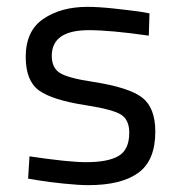

<svg xmlns="http://www.w3.org/2000/svg" viewBox="-20 -530 529 560"><path d="M416 -491 414 -426Q303 -442 239 -442Q131 -442 131 -367Q131 -332 155 -317Q179 -302 253 -291Q356 -275 394.5 -245.5Q433 -216 433 -146Q433 -62 383.5 -26Q334 10 238 10Q210 10 166 5.5Q122 1 92 -4L62 -9L66 -74Q180 -57 231 -57Q296 -57 326.5 -75.5Q357 -94 357 -143Q357 -181 332.5 -196Q308 -211 231 -223Q133 -238 94 -266Q55 -294 55 -364Q55 -440 106.5 -475Q158 -510 235 -510Q268 -510 313.5 -505Q359 -500 388 -496Z"/></svg>

Font: TitilliumText22L Rg
Style: Regular
Weight: 400
Designer: Campivisivi
Foundry: Campivisivi
Version: 1.000